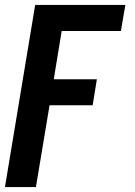

<svg xmlns="http://www.w3.org/2000/svg" viewBox="-26 -540 546 775"><path d="M-6 215 116 -520H480L462 -415H223L191 -220H365L348 -115H174L119 215Z"/></svg>

Font: Iosevka SS18 Extrabold
Style: Italic
Weight: 800
Italic angle: -9°
Monospace: yes
Designer: Belleve Invis
Foundry: Belleve Invis
Version: Version 25.1.1; ttfautohint (v1.8.4)